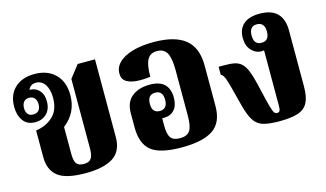

<svg xmlns="http://www.w3.org/2000/svg" viewBox="-72 -777 1707 1005"><g transform="rotate(-15 781.5 -274.5)"><path d="M287 11Q179 11 136 -24Q93 -59 93 -127V-272Q149 -280 186 -314.5Q223 -349 223 -415Q223 -460 205 -487Q187 -514 156 -514Q139 -514 129 -506Q119 -498 114 -486Q118 -487 123 -486Q150 -484 168.5 -463Q187 -442 187 -405Q187 -363 163 -339Q139 -315 101 -315Q58 -315 36 -345Q14 -375 14 -421Q14 -486 53.5 -523Q93 -560 161 -560Q230 -560 272 -519Q314 -478 314 -405Q314 -310 239 -252V-106Q239 -69 250 -53.5Q261 -38 290 -38Q318 -38 329.5 -54Q341 -70 341 -108V-485L393 -552H487V-131Q487 -54 435.5 -21.5Q384 11 287 11ZM101 -357Q121 -357 131 -369Q141 -381 141 -401Q141 -422 131 -434.5Q121 -447 101 -447Q82 -447 72 -434.5Q62 -422 62 -401Q62 -381 71.5 -369Q81 -357 101 -357Z M808 11Q690 11 642.5 -27.5Q595 -66 595 -154V-231Q595 -291 632 -320.5Q669 -350 729 -350Q783 -350 808.5 -324.5Q834 -299 834 -252Q834 -209 813 -186Q792 -163 757 -163Q752 -163 747 -163V-123Q747 -75 761.5 -56.5Q776 -38 811 -38Q849 -38 864.5 -60.5Q880 -83 880 -142V-388Q880 -452 864.5 -481Q849 -510 811 -510Q774 -510 758.5 -481.5Q743 -453 743 -389Q706 -384 671 -386Q636 -388 613.5 -402Q591 -416 591 -447Q591 -498 649 -529Q707 -560 807 -560Q920 -560 976.5 -515Q1033 -470 1033 -372V-153Q1033 -64 978 -26.5Q923 11 808 11ZM745 -203Q787 -203 787 -253Q787 -302 746 -302Q704 -302 704 -252Q704 -203 745 -203Z M1338 11Q1290 11 1260 4.5Q1230 -2 1212 -20Q1194 -38 1181 -72Q1168 -106 1155 -161Q1139 -225 1130.5 -253.5Q1122 -282 1116 -291Q1110 -300 1102 -304V-347H1131Q1167 -347 1188 -342.5Q1209 -338 1224 -325Q1241 -311 1254 -278Q1267 -245 1284 -169Q1298 -108 1306 -79.5Q1314 -51 1320 -42.5Q1326 -34 1336 -34Q1346 -34 1350 -41.5Q1354 -49 1354 -69V-369Q1348 -367 1341 -367Q1310 -367 1286.5 -391.5Q1263 -416 1263 -461Q1263 -507 1292.5 -533.5Q1322 -560 1380 -560Q1445 -560 1476 -528Q1507 -496 1507 -436V-132Q1507 -75 1490.5 -44Q1474 -13 1437 -1Q1400 11 1338 11ZM1352 -410Q1394 -410 1394 -460Q1394 -510 1352 -510Q1311 -510 1311 -460Q1311 -410 1352 -410Z"/></g></svg>

Font: Noto Serif Thai Condensed ExtraBold
Style: Regular
Weight: 800
Width: 3
Designer: Monotype Design Team
Foundry: Monotype Imaging Inc.
Version: Version 2.002; ttfautohint (v1.8.4.7-5d5b)